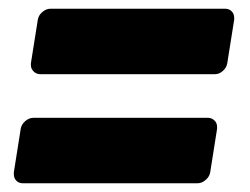

<svg xmlns="http://www.w3.org/2000/svg" viewBox="-20 -520 573 440"><path d="M11.7 -120.8V-125L27.5 -225Q29.2 -235 37.9 -242.5Q46.7 -250 56.7 -250H456.7Q465 -250 471.2 -244.2Q477.5 -238.3 477.5 -229.2V-225L461.7 -125Q460 -115 451.2 -107.5Q442.5 -100 432.5 -100H32.5Q23.3 -100 17.5 -105.8Q11.7 -111.7 11.7 -120.8ZM50.8 -370.8V-375L66.7 -475Q68.3 -485 77.1 -492.5Q85.8 -500 95.8 -500H495.8Q505 -500 510.8 -494.2Q516.7 -488.3 516.7 -479.2V-475L500.8 -375Q499.2 -365 490.8 -357.5Q482.5 -350 472.5 -350H72.5Q63.3 -350 57.1 -356.2Q50.8 -362.5 50.8 -370.8Z"/></svg>

Font: BoonTook Mon
Style: Italic
Weight: 400
Italic angle: -9°
Designer: Sungsit Sawaiwan
Foundry: FontUni
Version: Version 3.0